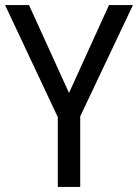

<svg xmlns="http://www.w3.org/2000/svg" viewBox="-20 -734 542 754"><path d="M251 -369 94 -714H0L207 -274V0H295V-277L502 -714H408Z"/></svg>

Font: Noto Sans Myanmar UI SemiCondensed
Style: Regular
Weight: 400
Width: 4
Designer: Monotype Design Team
Foundry: Monotype Imaging Inc.
Version: Version 2.103